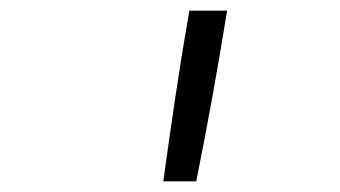

<svg xmlns="http://www.w3.org/2000/svg" viewBox="-20 -792 640 361"><path d="M287 -451Q298 -531 310 -611.5Q322 -692 336 -772H407Q394 -691 379.5 -611Q365 -531 349 -451Z"/></svg>

Font: Iosevka Curly LtExObl
Style: Regular
Weight: 300
Width: 7
Italic angle: -9°
Monospace: yes
Designer: Belleve Invis
Foundry: Belleve Invis
Version: Version 11.1.0; ttfautohint (v1.8.3)